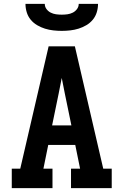

<svg xmlns="http://www.w3.org/2000/svg" viewBox="-20 -975 640 995"><path d="M41 0V-101H85L232 -735H368L515 -101H559V0H348V-101H395L370 -224H230L205 -101H252V0ZM350 -325 316 -490Q312 -510 308 -530.5Q304 -551 300 -571Q296 -551 292 -530.5Q288 -510 284 -490L250 -325ZM300 -815Q278 -815 256 -817.5Q234 -820 213 -826.5Q192 -833 172.5 -844.5Q153 -856 139 -873Q125 -890 118.5 -911.5Q112 -933 112 -955H212Q212 -940 221 -928Q230 -916 243 -909.5Q256 -903 270.5 -901Q285 -899 300 -899Q315 -899 329.5 -901Q344 -903 357 -909.5Q370 -916 379 -928Q388 -940 388 -955H488Q488 -933 481.5 -911.5Q475 -890 461 -873Q447 -856 427.5 -844.5Q408 -833 387 -826.5Q366 -820 344 -817.5Q322 -815 300 -815Z"/></svg>

Font: Iosevka HT Extended
Style: Bold
Weight: 700
Width: 7
Monospace: yes
Designer: Belleve Invis
Foundry: Belleve Invis
Version: Version 32.3.0; ttfautohint (v1.8.4)